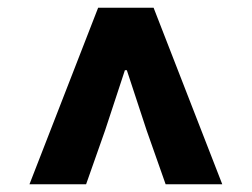

<svg xmlns="http://www.w3.org/2000/svg" viewBox="-20 -747 649 495"><path d="M233 -727 56 -272H202L251 -411L302 -566H307L358 -411L407 -272H553L376 -727Z"/></svg>

Font: コーポレート・ロゴ ver3 Bold
Style: Regular
Weight: 700
Designer: [KANA_main] LOGOTYPE.JP [Source Han Sans] Ryoko NISHIZUKA 西塚涼子 (kana, bopomofo & ideographs); Paul D. Hunt (Latin, Greek
Version: Version 12.001;FEAKit 1.0